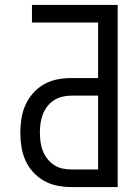

<svg xmlns="http://www.w3.org/2000/svg" viewBox="-20 -755 565 775"><path d="M268 0Q239 0 211 -5.5Q183 -11 158 -25Q133 -39 113.5 -60.5Q94 -82 82.5 -108Q71 -134 66.5 -162.5Q62 -191 62 -220Q62 -248 66.5 -276.5Q71 -305 82.5 -331Q94 -357 113.5 -379Q133 -401 158 -415Q183 -429 211 -434.5Q239 -440 268 -440H376V-664H109V-735H455V0ZM376 -71V-369H268Q249 -369 231 -364.5Q213 -360 197.5 -350Q182 -340 170.5 -325Q159 -310 152.5 -292.5Q146 -275 143.5 -256.5Q141 -238 141 -220Q141 -201 143.5 -182.5Q146 -164 152.5 -147Q159 -130 170.5 -115Q182 -100 197.5 -89.5Q213 -79 231 -75Q249 -71 268 -71Z"/></svg>

Font: Iosevka Pride
Style: Regular
Weight: 400
Monospace: yes
Designer: Belleve Invis
Foundry: Belleve Invis
Version: Version 30.3.1; ttfautohint (v1.8.4)